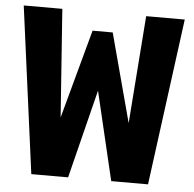

<svg xmlns="http://www.w3.org/2000/svg" viewBox="-51 -751 812 803"><g transform="rotate(5 355.0 -350.0)"><path d="M109.5 0 16.5 -700H178.5L211 -247L312.5 -620H397L496.5 -248L530.5 -700H692.5L599.5 0H445L357 -372L264 0Z"/></g></svg>

Font: League Mono
Style: Bold
Weight: 700
Width: 6
Designer: Tyler Finck
Foundry: The League of Moveable Type / Tyler Finck
Version: Version 2.300;RELEASE